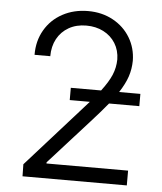

<svg xmlns="http://www.w3.org/2000/svg" viewBox="-52 -762 680 808"><g transform="rotate(5 288.0 -358.5)"><path d="M72.3 -50.8 303.7 -309.6 328.1 -336.9H243.2V-388.7H371.1Q400.9 -427.7 414.1 -459Q427.2 -490.2 427.7 -524.4Q427.2 -563 408.7 -592.8Q390.1 -622.6 358.2 -638.9Q326.2 -655.3 286.1 -655.3Q243.7 -655.3 211.9 -637.2Q180.2 -619.1 162.8 -587.2Q145.5 -555.2 145.5 -513.7H79.1Q78.6 -572.3 105.5 -618.7Q132.3 -665 180.2 -690.9Q228 -716.8 288.1 -716.8Q346.7 -716.8 393.3 -691.4Q439.9 -666 466.3 -622.1Q492.7 -578.1 493.2 -524.4Q492.7 -489.3 482.2 -457.8Q471.7 -426.3 447.3 -388.7H537.1V-336.9H409.2Q382.3 -303.7 339.8 -256.8L168.9 -67.4V-62.5H513.7V0H73.2Z"/></g></svg>

Font: Pretendard GOV Light
Style: Regular
Weight: 300
Designer: Base glyphs from Inter by Rasmus Andersson; Hangeul glyphs from Noto Sans CJK(Source Han Sans) by Jang Soo-young and Kan
Foundry: Kil Hyung-jin
Version: Version 1.309